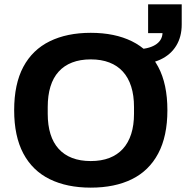

<svg xmlns="http://www.w3.org/2000/svg" viewBox="-20 -849 854 881"><path d="M396.4 12Q287.3 12 208.2 -26.8Q129.1 -65.7 87 -144.8Q45 -223.9 45 -343.2Q45 -463.6 87 -542.2Q129.1 -620.8 208.2 -659.6Q287.3 -698.4 396.4 -698.4Q506.6 -698.4 585.3 -659.6Q664 -620.8 706 -542.2Q748.1 -463.6 748.1 -343.2Q748.1 -223.9 706 -144.8Q664 -65.7 585.3 -26.8Q506.6 12 396.4 12ZM396.4 -110Q445 -110 481.8 -124.2Q518.7 -138.4 543.9 -166.1Q569 -193.7 582 -234.2Q594.9 -274.7 594.9 -326.9V-358Q594.9 -411 582 -451.8Q569 -492.7 543.9 -520.3Q518.7 -548 481.8 -562.2Q445 -576.5 396.4 -576.5Q347.9 -576.5 311 -562.2Q274.1 -548 249.1 -520.3Q224 -492.7 211.5 -451.8Q199 -411 199 -358V-326.9Q199 -274.7 211.5 -234.2Q224 -193.7 249.1 -166.1Q274.1 -138.4 311 -124.2Q347.9 -110 396.4 -110ZM604 -554.1V-623.1Q659.1 -623.1 691.5 -642.5Q724 -661.8 725.7 -696.9H659.6V-829H813.8V-736.5Q813.8 -680.3 788.6 -639.2Q763.4 -598 716.6 -576Q669.8 -554.1 604 -554.1Z"/></svg>

Font: Archivo SemiBold
Style: Regular
Weight: 600
Designer: Hector Gatti
Foundry: Omnibus-Type
Version: Version 2.001